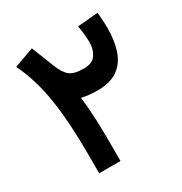

<svg xmlns="http://www.w3.org/2000/svg" viewBox="-157 -782 853 899"><g transform="rotate(-30 269.5 -332.0)"><path d="M490.7 -654.8Q492.7 -633.8 494.1 -612.1Q495.6 -590.3 495.6 -569.8Q495.6 -502.4 478.3 -450.4Q460.9 -398.4 420.2 -368.9Q379.4 -339.4 309.1 -339.4Q293.5 -339.4 270.3 -341.3Q247.1 -343.3 224.6 -348.6Q232.4 -282.2 234.6 -220.7Q236.8 -159.2 236.8 -101.6V0H121.6V-103Q121.6 -273.4 102.5 -398.9Q83.5 -524.4 34.2 -626L141.1 -664.1Q154.8 -630.9 164.6 -605.2Q174.3 -579.6 187.5 -546.4Q206.1 -498 229.7 -479.2Q253.4 -460.4 305.2 -460.4Q351.6 -460.4 370.4 -488Q389.2 -515.6 389.2 -553.2Q389.2 -578.1 386.5 -601.1Q383.8 -624 379.9 -645Z"/></g></svg>

Font: Vazirmatn UI FD SemiBold
Style: Regular
Weight: 600
Designer: Saber Rastikerdar
Foundry: Saber Rastikerdar
Version: Version 33.003